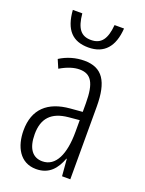

<svg xmlns="http://www.w3.org/2000/svg" viewBox="-143 -816 677 895"><g transform="rotate(20 195.5 -368.0)"><path d="M313 -746H266C260 -676 237 -643 186 -643C137 -643 113 -672 106 -746H59C66 -649 108 -606 186 -606C265 -606 307 -655 313 -746ZM191 -542C149 -542 107 -530 71 -507L89 -465C126 -487 158 -496 184 -496C241 -496 265 -459 265 -358V-315L205 -310C96 -301 35 -245 35 -140C35 -61 70 10 151 10C216 10 248 -31 268 -84H270L277 0H318V-360C318 -485 281 -542 191 -542ZM265 -274V-216C265 -106 233 -34 166 -34C118 -34 90 -70 90 -141C90 -220 129 -261 211 -269Z"/></g></svg>

Font: Noto Sans Display Condensed Light
Style: Regular
Weight: 300
Width: 3
Designer: Monotype Design Team
Foundry: Monotype Imaging Inc.
Version: Version 1.900